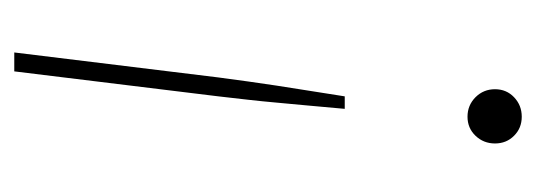

<svg xmlns="http://www.w3.org/2000/svg" viewBox="-261 -482 751 269"><g transform="rotate(-90 114.5 -347.5)"><path d="M175.5 -703 140.5 -417Q137.5 -394.5 134.8 -375Q132 -355.5 129 -335.2Q126 -315 122.2 -292Q118.5 -269 114 -240H96.5Q99 -269 101.2 -292Q103.5 -315 105.2 -335.2Q107 -355.5 109.2 -375Q111.5 -394.5 114 -417L149 -703ZM48 -29.5Q48 -45.5 58.8 -56.8Q69.5 -68 85.5 -68Q101.5 -68 112.8 -56.8Q124 -45.5 124 -29.5Q124 -13.5 112.8 -2.8Q101.5 8 85.5 8Q69.5 8 58.8 -2.8Q48 -13.5 48 -29.5Z"/></g></svg>

Font: Lato Thin
Style: Italic
Weight: 200
Italic angle: -7°
Designer: Lukasz Dziedzic
Foundry: tyPoland Lukasz Dziedzic
Version: Version 2.007; 2014-02-27